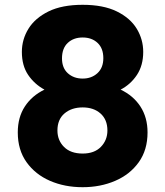

<svg xmlns="http://www.w3.org/2000/svg" viewBox="-20 -765 688 799"><path d="M165 -392Q123 -415 97 -453.5Q71 -492 71 -549Q71 -601 98.5 -645.5Q126 -690 182 -717.5Q238 -745 324 -745Q410 -745 466 -717.5Q522 -690 549 -645.5Q576 -601 576 -549Q576 -493 550 -453.5Q524 -414 482 -392Q535 -367 564.5 -321.5Q594 -276 594 -214Q594 -141 557.5 -90Q521 -39 459.5 -12.5Q398 14 324 14Q249 14 188 -12.5Q127 -39 90.5 -90Q54 -141 54 -214Q54 -277 83.5 -322Q113 -367 165 -392ZM410 -523Q410 -564 386 -586.5Q362 -609 324 -609Q286 -609 262 -586.5Q238 -564 238 -522Q238 -482 262.5 -460Q287 -438 324 -438Q361 -438 385.5 -460.5Q410 -483 410 -523ZM324 -318Q278 -318 248.5 -293Q219 -268 219 -222Q219 -181 246.5 -153.5Q274 -126 324 -126Q373 -126 400 -154Q427 -182 427 -222Q427 -267 398.5 -292.5Q370 -318 324 -318Z"/></svg>

Font: Poppins
Style: Bold
Weight: 700
Designer: Ninad Kale (Devanagari), Jonny Pinhorn (Latin)
Version: Version 5.002